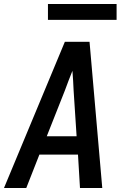

<svg xmlns="http://www.w3.org/2000/svg" viewBox="-23 -945 643 965"><path d="M-3 0 201 -490 303 -735H427L491 0H379L369 -168H175L109 0ZM362 -260 347 -490Q346 -515 344.5 -539.5Q343 -564 341 -589Q331 -564 321.5 -539.5Q312 -515 303 -490L212 -260ZM218 -845V-925H563V-845Z"/></svg>

Font: Iosevka Semibold Extended
Style: Italic
Weight: 600
Width: 7
Italic angle: -9°
Monospace: yes
Designer: Belleve Invis
Foundry: Belleve Invis
Version: Version 32.5.0; ttfautohint (v1.8.4)